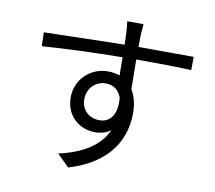

<svg xmlns="http://www.w3.org/2000/svg" viewBox="-89 -896 1178 1053"><g transform="rotate(10 500.0 -369.0)"><path d="M568 -372C577 -278 538 -231 480 -231C424 -231 378 -268 378 -330C378 -395 427 -436 479 -436C519 -436 552 -417 568 -372ZM96 -653 98 -576C223 -585 393 -592 545 -593L546 -492C526 -499 504 -503 479 -503C384 -503 303 -428 303 -329C303 -220 383 -162 467 -162C501 -162 530 -171 554 -189C514 -98 422 -42 289 -12L356 54C589 -16 655 -166 655 -301C655 -351 644 -395 623 -429L621 -594H635C781 -594 872 -592 928 -589L929 -663C881 -663 758 -664 636 -664H621L622 -729C623 -742 625 -781 627 -792H536C537 -784 541 -755 542 -729L544 -663C395 -661 207 -655 96 -653Z"/></g></svg>

Font: Noto Sans CJK HK
Style: Regular
Weight: 400
Designer: Ryoko NISHIZUKA 西塚涼子 (kana, bopomofo & ideographs); Paul D. Hunt (Latin, Greek & Cyrillic); Sandoll Communications 산돌커뮤니
Foundry: Adobe
Version: Version 2.004;hotconv 1.0.118;makeotfexe 2.5.65603